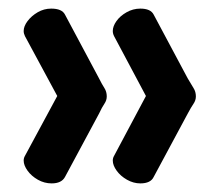

<svg xmlns="http://www.w3.org/2000/svg" viewBox="-20 -500 504 446"><path d="M306 -74Q290 -74 275 -82.5Q260 -91 251 -103.5Q242 -116 242 -127Q242 -133 245 -138L319 -277L245 -416Q242 -422 242 -428Q242 -439 250.5 -451Q259 -463 274 -471.5Q289 -480 306 -480Q330 -480 337 -466L416 -318Q424 -304 429.5 -295.5Q435 -287 435 -276Q435 -267 429.5 -259Q424 -251 416 -236L337 -89Q330 -74 306 -74ZM100 -74Q83 -74 68 -82.5Q53 -91 44 -103.5Q35 -116 35 -127Q35 -133 38 -138L113 -277L38 -416Q35 -422 35 -428Q35 -439 44 -451Q53 -463 67.5 -471.5Q82 -480 99 -480Q124 -480 131 -466L210 -318Q217 -304 222.5 -295.5Q228 -287 228 -276Q228 -267 222.5 -259Q217 -251 210 -236L131 -89Q123 -74 100 -74Z"/></svg>

Font: Dosis ExtraLight SemiBold
Style: Regular
Weight: 600
Version: Version 3.001; ttfautohint (v1.8.2)